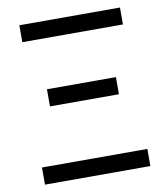

<svg xmlns="http://www.w3.org/2000/svg" viewBox="-82 -802 760 872"><g transform="rotate(-10 297.5 -366.5)"><path d="M55 0H541V-79H55ZM139 -346H457V-425H139ZM66 -655H530V-733H66Z"/></g></svg>

Font: Noto Sans CJK HK
Style: Regular
Weight: 400
Designer: Ryoko NISHIZUKA 西塚涼子 (kana, bopomofo & ideographs); Paul D. Hunt (Latin, Greek & Cyrillic); Sandoll Communications 산돌커뮤니
Foundry: Adobe
Version: Version 2.004;hotconv 1.0.118;makeotfexe 2.5.65603